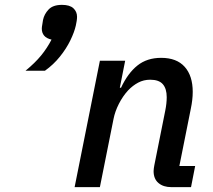

<svg xmlns="http://www.w3.org/2000/svg" viewBox="-20 -770 875 790"><path d="M235 -750Q267 -750 282 -736Q297 -722 297 -701Q297 -693 295.5 -683.5Q294 -674 292 -665Q286 -638 269.5 -604Q253 -570 226.5 -537Q200 -504 165 -479H85Q124 -511 149 -541.5Q174 -572 192 -607Q171 -612 161.5 -623.5Q152 -635 152 -652Q152 -659 154 -669Q156 -679 157 -688Q162 -712 180 -731Q198 -750 235 -750ZM391 0H287L391 -520H495L473 -409H478Q506 -469 545.5 -500.5Q585 -532 643 -532Q707 -532 740 -495Q773 -458 773 -392Q773 -376 771 -358.5Q769 -341 765 -322L718 -87H783L766 0H685Q652 0 632 -17Q612 -34 612 -66Q612 -72 613 -78Q614 -84 615 -90L660 -315Q663 -330 664.5 -344Q666 -358 666 -370Q666 -405 650 -423.5Q634 -442 598 -442Q571 -442 548.5 -430Q526 -418 507 -398Q485 -374 469 -342.5Q453 -311 447 -280Z"/></svg>

Font: IBM Plex Sans Medium
Style: Italic
Weight: 500
Italic angle: -11.31°
Designer: Mike Abbink, Paul van der Laan, Pieter van Rosmalen
Foundry: Bold Monday
Version: Version 3.201